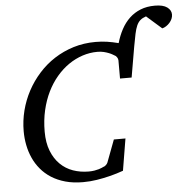

<svg xmlns="http://www.w3.org/2000/svg" viewBox="-58 -901 964 974"><g transform="rotate(-5 424.5 -414.0)"><path d="M849.1 -792Q849.1 -780.8 844.5 -770Q839.8 -759.3 832 -750.5Q824.2 -741.7 814.2 -735.1Q804.2 -728.5 793.9 -726.1L716.8 -793.9Q698.2 -787.6 687.3 -778.1Q676.3 -768.6 668.9 -752.2Q661.6 -735.8 656.2 -710.4Q650.9 -685.1 644 -647L617.2 -491.2H558.1V-584Q558.1 -591.8 552.5 -600.1Q546.9 -608.4 540 -610.8Q538.1 -611.8 531.2 -616Q524.4 -620.1 513.4 -624.5Q502.4 -628.9 487.8 -632.6Q473.1 -636.2 455.1 -636.2Q416.5 -636.2 379.4 -624Q342.3 -611.8 308.8 -588.9Q275.4 -565.9 247.1 -532.7Q218.8 -499.5 198 -457.3Q177.2 -415 165.5 -364.3Q153.8 -313.5 153.8 -255.9Q153.8 -199.2 170.2 -157.7Q186.5 -116.2 214.4 -88.9Q242.2 -61.5 279.5 -48.3Q316.9 -35.2 358.9 -35.2Q375 -35.2 388.2 -37.4Q401.4 -39.6 410.9 -42.5Q420.4 -45.4 426.3 -48.1Q432.1 -50.8 434.1 -51.8Q439.9 -52.7 447 -58.8Q454.1 -64.9 457 -71.8L500 -186H559.1L532.2 -23.9Q526.4 -22 507.1 -15.6Q487.8 -9.3 459.7 -2.2Q431.6 4.9 397 10.5Q362.3 16.1 326.2 16.1Q276.4 16.1 236.3 4.9Q196.3 -6.3 165.5 -25.9Q134.8 -45.4 112.3 -72.3Q89.8 -99.1 75.7 -130.6Q61.5 -162.1 54.7 -196.8Q47.9 -231.4 47.9 -267.1Q47.9 -320.3 61 -372.1Q74.2 -423.8 99.1 -470.5Q124 -517.1 159.7 -556.9Q195.3 -596.7 240 -625.5Q284.7 -654.3 337.6 -670.7Q390.6 -687 450.2 -687Q481 -687 508.8 -682.9Q536.6 -678.7 566.9 -670.9Q577.6 -708.5 594.7 -740.2Q611.8 -772 636.2 -795.2Q660.6 -818.4 692.9 -831.3Q725.1 -844.2 766.1 -844.2Q808.1 -844.2 828.6 -829.1Q849.1 -814 849.1 -792Z"/></g></svg>

Font: Charis SIL Afr
Style: Italic
Weight: 400
Italic angle: -11°
Foundry: SIL International
Version: Version 5.000